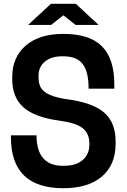

<svg xmlns="http://www.w3.org/2000/svg" viewBox="-20 -970 661 1003"><path d="M290 -339.8Q162.1 -356.9 103 -408.9Q43.9 -460.9 43.9 -557.1V-566.9Q43.9 -671.4 114.7 -732.2Q185.5 -793 311 -793Q448.2 -793 512.7 -728Q577.1 -663.1 577.1 -529.8V-506.8H442.9Q442.9 -595.2 412.1 -635.5Q381.3 -675.8 312 -675.8H303.2Q247.6 -675.8 214.4 -647.9Q181.2 -620.1 181.2 -574.2V-567.9Q181.2 -534.2 193.1 -512.7Q205.1 -491.2 238.8 -475.3Q272.5 -459.5 333 -451.2Q463.4 -433.6 523.7 -382.3Q584 -331.1 584 -230V-219.2Q584 -109.4 512.5 -48.1Q440.9 13.2 311 13.2Q37.1 13.2 37.1 -252.9V-263.2H170.9Q170.9 -182.1 206.1 -143.1Q241.2 -104 306.2 -104H314.9Q377 -104 411.9 -134Q446.8 -164.1 446.8 -213.9V-220.2Q446.8 -272.5 412.1 -300.3Q377.4 -328.1 290 -339.8ZM247.1 -839.8H127L246.1 -950.2H376L495.1 -839.8H375L311 -890.1Z"/></svg>

Font: Cooper Hewitt
Style: Semibold
Weight: 709
Designer: Village Type and Design LLC
Foundry: Cooper Hewitt Smithsonian Design Museum
Version: 1.000